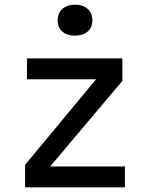

<svg xmlns="http://www.w3.org/2000/svg" viewBox="-20 -799 640 819"><path d="M87 0V-96L390 -461H95V-550H502V-454L194 -89H513V0ZM300 -647Q266 -647 246 -664.5Q226 -682 226 -712Q226 -743 246 -761Q266 -779 300 -779Q334 -779 354 -761Q374 -743 374 -712Q374 -682 354 -664.5Q334 -647 300 -647Z"/></svg>

Font: JetBrainsMono NFM Medium
Style: Regular
Weight: 500
Monospace: yes
Designer: Philipp Nurullin, Konstantin Bulenkov
Foundry: JetBrains
Version: Version 2.304; ttfautohint (v1.8.4.7-5d5b);Nerd Fonts 3.3.0